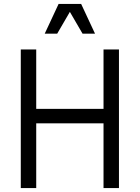

<svg xmlns="http://www.w3.org/2000/svg" viewBox="-20 -950 706 970"><path d="M85 -700H163V-400H503V-700H581V0H503V-327H163V0H85ZM276 -930H390L460 -780H397L333 -890L269 -780H206Z"/></svg>

Font: Uncut Sans Variable
Style: Regular
Weight: 400
Designer: Kasper Nordkvist
Foundry: UNCUT.wtf
Version: Version 1.304;Glyphs 3.2 (3246)